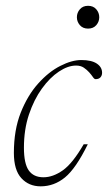

<svg xmlns="http://www.w3.org/2000/svg" viewBox="-20 -648 380 678"><path d="M248.5 -416.5Q220 -416.5 188 -395.2Q156 -374 128 -335.2Q100 -296.5 82.2 -243.5Q64.5 -190.5 64.5 -126.5Q64.5 -70.5 81.5 -46.2Q98.5 -22 133.5 -22Q167 -22 201.8 -46.5Q236.5 -71 275.5 -138.5H290Q248 -53 209.5 -21.5Q171 10 123.5 10Q82 10 55.5 -18.8Q29 -47.5 29 -108Q29 -189 53.2 -250.2Q77.5 -311.5 114.8 -353Q152 -394.5 192.8 -415.2Q233.5 -436 267 -436Q303 -436 321.8 -423.5Q340.5 -411 340.5 -391Q340.5 -381.5 334.8 -375Q329 -368.5 317.5 -368.5Q313 -368.5 308 -376Q303 -383.5 295 -392.5Q287 -401.5 276 -409Q265 -416.5 248.5 -416.5ZM291 -547Q272.5 -547 262 -559.2Q251.5 -571.5 251.5 -587Q251.5 -603 262 -615.2Q272.5 -627.5 291 -627.5Q309.5 -627.5 320 -615.2Q330.5 -603 330.5 -587Q330.5 -571.5 320 -559.2Q309.5 -547 291 -547Z"/></svg>

Font: Newsreader 16pt ExtraLight
Style: Italic
Weight: 275
Italic angle: -17°
Designer: Hugues Gentile
Foundry: Production Type
Version: Version 1.003; ttfautohint (v1.8.3)